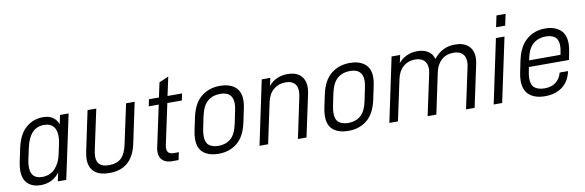

<svg xmlns="http://www.w3.org/2000/svg" viewBox="-49 -1086 4563 1497"><g transform="rotate(-10 2232.5 -337.0)"><path d="M40 -134Q40 -162 48 -202L70 -306Q93 -413 151 -463Q209 -513 286 -513Q331 -513 361.5 -493.5Q392 -474 406 -436L421 -507H489L381 0H314L329 -68Q274 6 178 6Q117 6 78.5 -28Q40 -62 40 -134ZM357 -207 376 -296Q381 -319 381 -346Q381 -396 357 -424Q333 -452 284 -452Q171 -452 138 -301L117 -205Q111 -180 111 -149Q111 -55 201 -55Q264 -55 303.5 -97Q343 -139 357 -207Z M565 -130Q565 -152 572 -189L639 -507H708L641 -194Q634 -159 634 -139Q634 -97 657 -76Q680 -55 730 -55Q794 -55 828 -88.5Q862 -122 877 -195L944 -507H1012L944 -186Q903 6 724 6Q646 6 605.5 -29Q565 -64 565 -130Z M1192 -129Q1190 -121 1190 -106Q1190 -60 1243 -60H1283L1270 0H1219Q1171 0 1145 -24Q1119 -48 1119 -90Q1119 -109 1123 -126L1193 -453H1114L1125 -507H1204L1229 -623L1304 -655L1272 -507H1387L1376 -453H1261Z M1425 -138Q1425 -168 1432 -202L1454 -306Q1477 -414 1538.5 -464Q1600 -514 1688 -514Q1761 -514 1805 -479Q1849 -444 1849 -371Q1849 -344 1841 -306L1819 -202Q1796 -93 1735 -43.5Q1674 6 1588 6Q1513 6 1469 -28.5Q1425 -63 1425 -138ZM1751 -206 1771 -302Q1778 -333 1778 -358Q1778 -452 1678 -452Q1619 -452 1579 -418.5Q1539 -385 1521 -302L1501 -205Q1495 -174 1495 -151Q1495 -98 1522.5 -76.5Q1550 -55 1598 -55Q1655 -55 1694.5 -88.5Q1734 -122 1751 -206Z M2018 -507H2086L2072 -445Q2100 -479 2138.5 -496Q2177 -513 2221 -513Q2288 -513 2324 -479.5Q2360 -446 2360 -385Q2360 -360 2354 -333L2283 0H2215L2283 -322Q2288 -349 2288 -365Q2288 -408 2264 -430Q2240 -452 2196 -452Q2141 -452 2101 -418.5Q2061 -385 2048 -323L1979 0H1911Z M2453 -138Q2453 -168 2460 -202L2482 -306Q2505 -414 2566.5 -464Q2628 -514 2716 -514Q2789 -514 2833 -479Q2877 -444 2877 -371Q2877 -344 2869 -306L2847 -202Q2824 -93 2763 -43.5Q2702 6 2616 6Q2541 6 2497 -28.5Q2453 -63 2453 -138ZM2779 -206 2799 -302Q2806 -333 2806 -358Q2806 -452 2706 -452Q2647 -452 2607 -418.5Q2567 -385 2549 -302L2529 -205Q2523 -174 2523 -151Q2523 -98 2550.5 -76.5Q2578 -55 2626 -55Q2683 -55 2722.5 -88.5Q2762 -122 2779 -206Z M3046 -507H3114L3100 -445Q3128 -478 3166 -495.5Q3204 -513 3248 -513Q3301 -513 3335 -491Q3369 -469 3379 -428Q3444 -513 3548 -513Q3616 -513 3653.5 -479Q3691 -445 3691 -384Q3691 -360 3685 -333L3614 0H3546L3615 -323Q3620 -348 3620 -363Q3620 -407 3595 -429.5Q3570 -452 3525 -452Q3469 -452 3431 -418.5Q3393 -385 3380 -326L3311 0H3242L3311 -323Q3316 -346 3316 -363Q3316 -407 3291 -429.5Q3266 -452 3221 -452Q3166 -452 3127.5 -418.5Q3089 -385 3076 -323L3007 0H2939Z M3872 -507H3940L3832 0H3765ZM3907 -680H3979L3960 -590H3888Z M4423 -366Q4423 -338 4415 -298L4403 -240H4086L4080 -209Q4073 -178 4073 -151Q4073 -98 4101.5 -76.5Q4130 -55 4180 -55Q4232 -55 4267 -81Q4302 -107 4315 -156H4381Q4365 -78 4310.5 -36Q4256 6 4171 6Q4095 6 4049.5 -31Q4004 -68 4004 -146Q4004 -173 4012 -213L4030 -300Q4053 -410 4114.5 -462Q4176 -514 4262 -514Q4335 -514 4379 -477.5Q4423 -441 4423 -366ZM4355 -361Q4355 -410 4329 -431Q4303 -452 4256 -452Q4198 -452 4157 -418.5Q4116 -385 4099 -302L4097 -291H4345L4349 -309Q4355 -339 4355 -361Z"/></g></svg>

Font: D-DIN
Style: DIN-Italic
Weight: 400
Italic angle: -12°
Designer: Charles Nix
Foundry: Datto Inc.
Version: Version 1.00